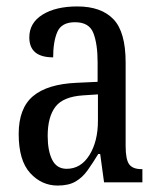

<svg xmlns="http://www.w3.org/2000/svg" viewBox="-20 -566 494 596"><path d="M159 10Q109 10 73.5 -29Q38 -68 38 -150Q38 -230 82.5 -267.5Q127 -305 218 -309L283 -312V-373Q283 -429 270 -463Q257 -497 213 -497Q171 -497 158 -467Q145 -437 145 -388Q71 -388 71 -450Q71 -495 112 -520.5Q153 -546 220 -546Q294 -546 332 -506.5Q370 -467 370 -372V-113Q370 -71 381 -56Q392 -41 419 -41H422V0H303L291 -88H285Q268 -60 252 -37.5Q236 -15 214.5 -2.5Q193 10 159 10ZM187 -42Q231 -42 257.5 -84.5Q284 -127 284 -191V-273L238 -270Q176 -266 152 -234.5Q128 -203 128 -144Q128 -98 142 -70Q156 -42 187 -42Z"/></svg>

Font: Noto Serif Bengali ExtraCondensed
Style: Regular
Weight: 400
Width: 2
Designer: Juan Bruce, Universal Thirst, Indian Type Foundry and the Monotype Design Team.
Foundry: Monotype Imaging Inc.
Version: Version 2.003; ttfautohint (v1.8.4.7-5d5b)